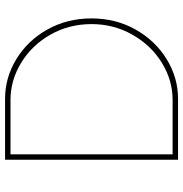

<svg xmlns="http://www.w3.org/2000/svg" viewBox="-2 -738 740 777"><g transform="rotate(-90 368.5 -350.0)"><path d="M110 -700H357Q442 -700 517 -654.5Q592 -609 637 -529Q682 -449 682 -350Q682 -252 637 -172Q592 -92 517 -46Q442 0 357 0H110ZM122 -22H352Q432 -22 502.5 -65.5Q573 -109 616 -184.5Q659 -260 659 -350Q659 -441 616.5 -516Q574 -591 503 -634.5Q432 -678 352 -678H121L132 -689V-13Z"/></g></svg>

Font: Easer Grotesk Variable
Style: Regular
Weight: 400
Designer: Boardeaser, Bonnie Shaver-Troup, Thomas Jockin
Foundry: Lexend
Version: Version 1.001;Glyphs 3.1.2 (3151)